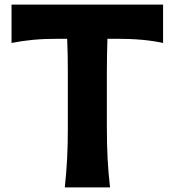

<svg xmlns="http://www.w3.org/2000/svg" viewBox="-20 -809 753 829"><path d="M259.8 0Q266.6 -64 269.8 -123.8Q272.9 -183.6 272.9 -257.8V-498.5Q272.9 -537.6 272.2 -572.5Q271.5 -607.4 270 -641.6H234.4Q170.9 -641.6 122.1 -637Q73.2 -632.3 29.8 -623.5V-789.1H684.1V-623.5Q641.1 -632.8 592.3 -637.2Q543.5 -641.6 480 -641.6H443.8Q442.9 -607.4 442.1 -572.5Q441.4 -537.6 441.4 -498.5V-257.8Q441.4 -183.6 444.6 -123.8Q447.8 -64 455.1 0Z"/></svg>

Font: Pinar-DS2-FD Bold
Style: Regular
Weight: 700
Designer: Amin Abedi
Version: Version 3.000